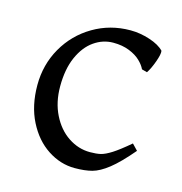

<svg xmlns="http://www.w3.org/2000/svg" viewBox="-80 -542 596 629"><g transform="rotate(15 218.5 -227.5)"><path d="M39.1 -216.8Q39.1 -286.1 72 -343.8Q105 -401.4 162.1 -435.1Q219.2 -468.8 288.1 -468.8Q320.8 -468.8 353.8 -458Q386.7 -447.3 402.8 -430.2Q404.8 -418.9 395 -392.1Q385.3 -365.2 375 -350.1L356.9 -355Q350.6 -368.7 336.4 -382.3Q322.3 -396 298.6 -405.5Q274.9 -415 244.1 -415Q209 -415 179 -394Q148.9 -373 130.6 -331.8Q112.3 -290.5 112.3 -231.9Q112.3 -178.2 133.1 -136.5Q153.8 -94.7 188.2 -71.8Q222.7 -48.8 262.2 -48.8Q283.7 -48.8 298.3 -52.2Q313 -55.7 334.5 -69.3Q356 -83 391.1 -112.8L410.2 -92.8Q369.1 -44.4 339.8 -21.5Q310.5 1.5 286.1 8.1Q261.7 14.6 227.1 14.6Q178.7 14.6 135.5 -13.7Q92.3 -42 65.7 -94.5Q39.1 -147 39.1 -216.8Z"/></g></svg>

Font: David Libre
Style: Regular
Weight: 400
Version: Version 1.000